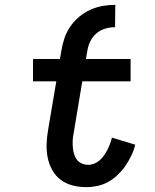

<svg xmlns="http://www.w3.org/2000/svg" viewBox="-20 -763 640 791"><path d="M233 -555Q237 -580 245.5 -605.5Q254 -631 269.5 -653.5Q285 -676 306.5 -694Q328 -712 352.5 -723Q377 -734 403 -738.5Q429 -743 455 -743L454 -651Q435 -651 415 -645.5Q395 -640 378.5 -626.5Q362 -613 352.5 -593.5Q343 -574 340 -555ZM335 8Q306 8 279 1Q252 -6 230.5 -22Q209 -38 195.5 -62Q182 -86 176.5 -113.5Q171 -141 172 -169.5Q173 -198 178 -227L212 -428H116V-520H227L233 -555H340L334 -520H518V-428H319L283 -212Q280 -198 279.5 -184Q279 -170 280 -156Q281 -142 285 -129Q289 -116 296.5 -105.5Q304 -95 317 -89.5Q330 -84 344 -84Q356 -84 368.5 -89Q381 -94 391 -103Q401 -112 409 -123.5Q417 -135 423 -147Q429 -159 433.5 -171Q438 -183 441 -196L537 -167Q532 -145 521.5 -123Q511 -101 497.5 -81Q484 -61 466 -43.5Q448 -26 426.5 -14Q405 -2 381.5 3Q358 8 335 8Z"/></svg>

Font: Iosevka Semibold Extended
Style: Italic
Weight: 600
Width: 7
Italic angle: -9°
Monospace: yes
Designer: Belleve Invis
Foundry: Belleve Invis
Version: Version 32.5.0; ttfautohint (v1.8.4)